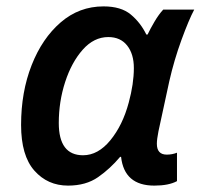

<svg xmlns="http://www.w3.org/2000/svg" viewBox="-20 -571 628 601"><path d="M193 10Q249 10 287 -16.5Q325 -43 356 -80H359Q369 10 463 10Q508 10 534 -4V-93Q519 -87 502 -87Q471 -87 471 -121Q471 -135 476 -160L510 -317Q525 -383 548 -446Q571 -509 588 -541H491Q477 -526 463.5 -503Q450 -480 442 -463H438Q420 -500 389.5 -525.5Q359 -551 304 -551Q228 -551 170 -501Q112 -451 79 -367Q46 -283 46 -180Q46 -84 87.5 -37Q129 10 193 10ZM240 -85Q164 -85 164 -186Q164 -253 184 -314.5Q204 -376 239 -415.5Q274 -455 319 -455Q357 -455 378 -428.5Q399 -402 399 -358Q399 -309 383 -250Q364 -179 325.5 -132Q287 -85 240 -85Z"/></svg>

Font: Noto Sans UI Medium
Style: Italic
Weight: 500
Italic angle: -12°
Designer: Monotype Design Team
Foundry: Monotype Imaging Inc.
Version: Version 1.901